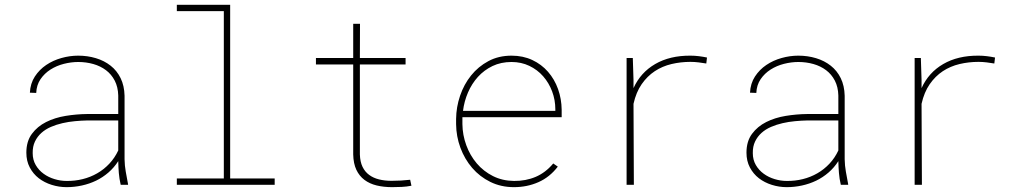

<svg xmlns="http://www.w3.org/2000/svg" viewBox="-20 -770 4241 800"><path d="M482.9 0Q477.1 -24.9 475.1 -49.3Q473.1 -73.7 472.7 -98.6Q455.6 -71.8 431.9 -51.3Q408.2 -30.8 380.4 -17.3Q352.5 -3.9 321.3 2.9Q290 9.8 257.3 9.8Q225.6 9.8 195.3 0.2Q165 -9.3 141.6 -27.3Q118.2 -45.4 104 -72.3Q89.8 -99.1 89.8 -133.8Q89.8 -181.2 112.8 -212.2Q135.7 -243.2 172.1 -261.5Q208.5 -279.8 253.4 -287.1Q298.3 -294.4 342.3 -294.9H472.7V-372.1Q471.7 -407.7 458 -434.1Q444.3 -460.4 421.6 -477.5Q398.9 -494.6 368.9 -503.2Q338.9 -511.7 305.7 -511.7Q276.4 -511.7 245.8 -503.9Q215.3 -496.1 190.4 -480.2Q165.5 -464.4 148.9 -440.2Q132.3 -416 130.9 -382.8L104.5 -383.8Q106.4 -422.4 125.2 -451.2Q144 -480 172.6 -499.3Q201.2 -518.6 236.1 -528.3Q271 -538.1 305.7 -538.1Q344.7 -538.1 379.6 -527.6Q414.6 -517.1 440.9 -496.3Q467.3 -475.6 482.7 -444.1Q498 -412.6 499 -371.1V-106.4Q499.5 -79.6 503.9 -55.2Q508.3 -30.8 513.2 -4.4L513.7 0ZM257.3 -16.1Q292 -15.6 324.5 -23.7Q356.9 -31.7 385 -47.9Q413.1 -64 435.5 -87.9Q458 -111.8 472.7 -143.1V-268.1H343.8Q318.8 -267.6 292.2 -265.1Q265.6 -262.7 240.2 -256.8Q214.8 -251 192.1 -241.2Q169.4 -231.4 152.6 -216.3Q135.7 -201.2 125.7 -180.4Q115.7 -159.7 116.2 -131.8Q116.2 -104 128.9 -82.3Q141.6 -60.5 161.9 -45.9Q182.1 -31.2 207.3 -23.7Q232.4 -16.1 257.3 -16.1Z M716.8 -750H939V-26.4H1124.5V0H716.8V-26.4H912.6V-723.6H716.8Z M1480 -670.9 1479.5 -528.3H1669.9V-501.5H1479.5V-126.5Q1480.5 -95.7 1490.5 -75Q1500.5 -54.2 1518.1 -41.3Q1535.6 -28.3 1559.3 -22.5Q1583 -16.6 1611.3 -16.6Q1650.9 -16.6 1689 -21L1694.3 3.9Q1674.3 7.8 1654.3 8.8Q1634.3 9.8 1613.8 9.8Q1578.6 9.8 1549.3 2.7Q1520 -4.4 1498.5 -20.5Q1477.1 -36.6 1464.8 -62.5Q1452.6 -88.4 1451.7 -126.5V-501.5H1296.4V-528.3H1451.7V-670.9Z M2121.6 9.8Q2067.4 9.8 2023.2 -12Q1979 -33.7 1947.5 -70.3Q1916 -106.9 1898.4 -154.3Q1880.9 -201.7 1880.4 -252.9V-274.4Q1880.9 -323.7 1897 -371.1Q1913.1 -418.5 1942.9 -455.6Q1972.7 -492.7 2015.1 -515.4Q2057.6 -538.1 2111.3 -538.1Q2159.2 -538.1 2197.8 -520Q2236.3 -502 2263.4 -470.9Q2290.5 -439.9 2305.2 -398.9Q2319.8 -357.9 2320.3 -312.5V-281.7H1906.7V-274.4V-252.9Q1907.2 -207.5 1922.9 -164.8Q1938.5 -122.1 1966.6 -89.1Q1994.6 -56.2 2033.9 -36.4Q2073.2 -16.6 2121.6 -16.1Q2170.9 -15.6 2212.2 -33.2Q2253.4 -50.8 2285.2 -88.9L2304.2 -75.7Q2270.5 -31.7 2223.4 -11Q2176.3 9.8 2121.6 9.8ZM2111.3 -511.7Q2067.4 -511.7 2032.2 -494.9Q1997.1 -478 1971.4 -449.7Q1945.8 -421.4 1929.9 -384.5Q1914.1 -347.7 1909.2 -308.1H2293.9V-314.5Q2293.9 -353.5 2280.5 -389.2Q2267.1 -424.8 2243.2 -452.1Q2219.2 -479.5 2185.5 -495.6Q2151.9 -511.7 2111.3 -511.7Z M2856.9 -538.1Q2874.5 -538.1 2892.1 -535.9Q2909.7 -533.7 2925.8 -530.3L2922.9 -505.4Q2908.7 -507.8 2891.4 -510Q2874 -512.2 2856.9 -512.2Q2816.4 -512.2 2778.1 -503.2Q2739.7 -494.1 2708.3 -473.4Q2676.8 -452.6 2653.6 -419.2Q2630.4 -385.7 2619.6 -337.4L2621.1 0H2590.8V-528.3H2616.7L2619.6 -436.5V-402.8Q2648.9 -467.8 2710 -503.2Q2771 -538.6 2856.9 -538.1Z M3483.4 0Q3477.5 -24.9 3475.6 -49.3Q3473.6 -73.7 3473.1 -98.6Q3456.1 -71.8 3432.4 -51.3Q3408.7 -30.8 3380.9 -17.3Q3353 -3.9 3321.8 2.9Q3290.5 9.8 3257.8 9.8Q3226.1 9.8 3195.8 0.2Q3165.5 -9.3 3142.1 -27.3Q3118.7 -45.4 3104.5 -72.3Q3090.3 -99.1 3090.3 -133.8Q3090.3 -181.2 3113.3 -212.2Q3136.2 -243.2 3172.6 -261.5Q3209 -279.8 3253.9 -287.1Q3298.8 -294.4 3342.8 -294.9H3473.1V-372.1Q3472.2 -407.7 3458.5 -434.1Q3444.8 -460.4 3422.1 -477.5Q3399.4 -494.6 3369.4 -503.2Q3339.4 -511.7 3306.2 -511.7Q3276.9 -511.7 3246.3 -503.9Q3215.8 -496.1 3190.9 -480.2Q3166 -464.4 3149.4 -440.2Q3132.8 -416 3131.3 -382.8L3105 -383.8Q3106.9 -422.4 3125.7 -451.2Q3144.5 -480 3173.1 -499.3Q3201.7 -518.6 3236.6 -528.3Q3271.5 -538.1 3306.2 -538.1Q3345.2 -538.1 3380.1 -527.6Q3415 -517.1 3441.4 -496.3Q3467.8 -475.6 3483.2 -444.1Q3498.5 -412.6 3499.5 -371.1V-106.4Q3500 -79.6 3504.4 -55.2Q3508.8 -30.8 3513.7 -4.4L3514.2 0ZM3257.8 -16.1Q3292.5 -15.6 3325 -23.7Q3357.4 -31.7 3385.5 -47.9Q3413.6 -64 3436 -87.9Q3458.5 -111.8 3473.1 -143.1V-268.1H3344.2Q3319.3 -267.6 3292.7 -265.1Q3266.1 -262.7 3240.7 -256.8Q3215.3 -251 3192.6 -241.2Q3169.9 -231.4 3153.1 -216.3Q3136.2 -201.2 3126.2 -180.4Q3116.2 -159.7 3116.7 -131.8Q3116.7 -104 3129.4 -82.3Q3142.1 -60.5 3162.4 -45.9Q3182.6 -31.2 3207.8 -23.7Q3232.9 -16.1 3257.8 -16.1Z M4057.1 -538.1Q4074.7 -538.1 4092.3 -535.9Q4109.9 -533.7 4126 -530.3L4123 -505.4Q4108.9 -507.8 4091.6 -510Q4074.2 -512.2 4057.1 -512.2Q4016.6 -512.2 3978.3 -503.2Q3939.9 -494.1 3908.4 -473.4Q3877 -452.6 3853.8 -419.2Q3830.6 -385.7 3819.8 -337.4L3821.3 0H3791V-528.3H3816.9L3819.8 -436.5V-402.8Q3849.1 -467.8 3910.2 -503.2Q3971.2 -538.6 4057.1 -538.1Z"/></svg>

Font: TypoPRO Roboto Mono
Style: Regular
Weight: 250
Designer: Google
Version: Version 2.000986; 2015; ttfautohint (v1.3)